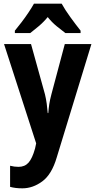

<svg xmlns="http://www.w3.org/2000/svg" viewBox="-20 -786 520 1046"><path d="M2 -546H149L225 -272Q231 -247 234.5 -221.5Q238 -196 240 -170H243Q245 -196 248.5 -219Q252 -242 260 -272L333 -546H478L289 72Q262 164 210.5 202Q159 240 102 240Q82 240 66 238Q50 236 35 232V117Q58 123 81 123Q115 123 135.5 100Q156 77 171 23L177 -5ZM316 -766Q334 -733 363 -693Q392 -653 419 -619V-606H336Q316 -621 289 -643Q262 -665 240 -693Q217 -665 190 -642.5Q163 -620 145 -606H61V-619Q77 -638 97.5 -665Q118 -692 136 -719Q154 -746 165 -766Z"/></svg>

Font: Noto Sans Tamil Condensed
Style: Bold
Weight: 700
Width: 3
Designer: Jelle Bosma - Monotype Design Team
Foundry: Monotype Imaging Inc.
Version: Version 2.004; ttfautohint (v1.8.4.7-5d5b)